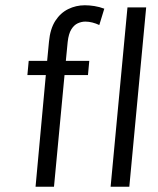

<svg xmlns="http://www.w3.org/2000/svg" viewBox="-20 -709 601 729"><path d="M84 -424 89 -478H159L166 -551Q170.5 -599.5 190 -629.8Q209.5 -660 239 -674.5Q268.5 -689 302 -689Q319.5 -689 338.5 -686Q357.5 -683 376 -676L357 -614Q344.5 -620 330.8 -623.5Q317 -627 304 -627Q289.5 -627 275.2 -620.5Q261 -614 250.8 -597.5Q240.5 -581 237 -550L230 -478H319L314 -424H225L185 0H115L154 -424ZM400 0 464 -681H535L471 0Z"/></svg>

Font: Karla
Style: Italic
Weight: 400
Italic angle: -8°
Designer: Jonathan Pinhorn
Version: Version 2.004;gftools[0.9.33]